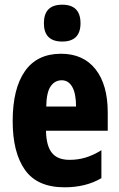

<svg xmlns="http://www.w3.org/2000/svg" viewBox="-20 -788 509 818"><path d="M240 -559Q335 -559 387 -493Q439 -427 439 -309V-231H176Q177 -167 201 -137Q225 -107 276 -107Q312 -107 344 -116.5Q376 -126 412 -148V-29Q346 10 255 10Q139 10 86.5 -64Q34 -138 34 -272Q34 -410 86 -484.5Q138 -559 240 -559ZM243 -446Q214 -446 196 -420.5Q178 -395 177 -334H304Q304 -389 288 -417.5Q272 -446 243 -446ZM245 -768Q323 -768 323 -689Q323 -611 245 -611Q167 -611 167 -689Q167 -768 245 -768Z"/></svg>

Font: Noto Sans ExtraCondensed ExtraBold
Style: Regular
Weight: 800
Width: 2
Designer: Monotype Design Team
Foundry: Monotype Imaging Inc.
Version: Version 2.013; ttfautohint (v1.8.4.7-5d5b)